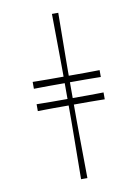

<svg xmlns="http://www.w3.org/2000/svg" viewBox="-96 -804 738 1017"><g transform="rotate(-10 273.0 -295.5)"><path d="M256 149Q257 58 257.5 -1.5Q258 -61 258.5 -99Q259 -137 259 -166Q259 -195 259 -225Q259 -255 259 -298Q259 -339 259 -368Q259 -397 259 -425.5Q259 -454 258.5 -492.5Q258 -531 257.5 -590Q257 -649 256 -740H290Q289 -649 288.5 -590Q288 -531 287.5 -492.5Q287 -454 287 -425.5Q287 -397 287 -368Q287 -339 287 -298Q287 -255 287 -225Q287 -195 287 -166Q287 -137 287.5 -99Q288 -61 288.5 -2Q289 57 290 149ZM93 -403Q107 -403 128.5 -402.5Q150 -402 175.5 -402Q201 -402 226.5 -402Q252 -402 273 -402Q294 -402 319.5 -402Q345 -402 370.5 -402Q396 -402 417.5 -402.5Q439 -403 453 -403V-366Q439 -366 417.5 -366.5Q396 -367 370.5 -367Q345 -367 319.5 -367Q294 -367 273 -367Q252 -367 226.5 -367Q201 -367 175.5 -367Q150 -367 128.5 -366.5Q107 -366 93 -366ZM93 -283Q107 -283 128.5 -282.5Q150 -282 175.5 -282Q201 -282 226.5 -282Q252 -282 273 -282Q294 -282 319.5 -282Q345 -282 370.5 -282Q396 -282 417.5 -282.5Q439 -283 453 -283V-246Q439 -246 417.5 -246.5Q396 -247 370.5 -247Q345 -247 319.5 -247Q294 -247 273 -247Q252 -247 226.5 -247Q201 -247 175.5 -247Q150 -247 128.5 -246.5Q107 -246 93 -246Z"/></g></svg>

Font: Ojuju Light
Style: Regular
Weight: 300
Designer: Chisaokwu Joboson, Mirko Velimirovic
Foundry: Udi Foundry
Version: Version 1.000